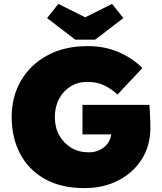

<svg xmlns="http://www.w3.org/2000/svg" viewBox="-20 -957 833 987"><path d="M414 10Q294 10 210.5 -37Q127 -84 83.5 -166.5Q40 -249 40 -355Q40 -461 88.5 -543.5Q137 -626 225 -673Q313 -720 430 -720Q521 -720 593.5 -687.5Q666 -655 712 -607L584 -471Q554 -499 517 -517.5Q480 -536 427 -536Q380 -536 342.5 -512.5Q305 -489 283.5 -448.5Q262 -408 262 -355Q262 -302 284.5 -261.5Q307 -221 346 -197.5Q385 -174 436 -174Q482 -174 514 -199.5Q546 -225 552 -266H404V-418H748Q749 -407 750.5 -382Q752 -357 752.5 -332.5Q753 -308 753 -299Q753 -209 709.5 -139.5Q666 -70 589.5 -30Q513 10 414 10ZM367 -753 222 -864 280 -937 418 -868 556 -937 614 -864 469 -753Z"/></svg>

Font: Lexend Black
Style: Regular
Weight: 900
Designer: Bonnie Shaver-Troup, Thomas Jockin
Foundry: Lexend
Version: Version 1.007; ttfautohint (v1.8.3)